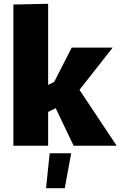

<svg xmlns="http://www.w3.org/2000/svg" viewBox="-20 -772 638 1017"><path d="M51 -748 235 -752V-322L267 -338L360 -520H577L401 -296L598 0H370L275 -199L235 -179V0H51ZM243 40H357L323 225H224Z"/></svg>

Font: Murecho ExtraBold
Style: Regular
Weight: 800
Designer: Neil Summerour
Foundry: Positype
Version: Version 1.010; ttfautohint (v1.8.3)